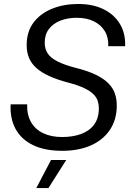

<svg xmlns="http://www.w3.org/2000/svg" viewBox="-20 -759 671 979"><path d="M297.7 10Q208.7 10 148.4 -19.1Q88.1 -48.3 59.2 -101.9Q30.3 -155.4 34.3 -227.1H118.4Q116.7 -174.4 138 -136.9Q159.3 -99.4 200.1 -79.9Q241 -60.3 297 -60.3Q351.1 -60.3 393.6 -75.8Q436 -91.3 460.1 -123.9Q484.1 -156.4 484.1 -207.3Q484.1 -225.7 478.6 -243.6Q473 -261.6 457.1 -277.9Q441.3 -294.1 410.3 -309.2Q379.3 -324.3 328.4 -337.7Q272.7 -352.3 232.7 -370.4Q192.7 -388.4 166.6 -411.3Q140.6 -434.1 128.3 -463Q116 -491.9 116 -529Q116 -597.6 151.1 -644.1Q186.3 -690.7 245.9 -714.7Q305.6 -738.7 378.9 -738.7Q452.9 -738.7 507.1 -712.4Q561.4 -686.1 590.9 -637.9Q620.4 -589.6 618.1 -523.6H532Q534 -568 514.4 -600.2Q494.9 -632.4 458.3 -650.4Q421.7 -668.3 371.1 -668.3Q325 -668.3 288 -653.8Q251 -639.3 229.5 -611.1Q208 -583 208 -540.9Q208 -509.9 222.8 -487.1Q237.6 -464.3 272 -446.4Q306.4 -428.6 364.6 -413.4Q427.9 -397.7 469 -377.6Q510.1 -357.4 533.4 -333.4Q556.7 -309.4 566.1 -281.4Q575.4 -253.4 575.4 -221Q575.4 -149.1 540.5 -97.1Q505.6 -45 443.2 -17.5Q380.9 10 297.7 10ZM165.1 199.9 240 57H317.6L227 199.9Z"/></svg>

Font: Mona Sans
Style: Italic
Weight: 200
Italic angle: -11.6951°
Designer: Deni Anggara
Foundry: GitHub
Version: Version 2.000